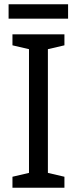

<svg xmlns="http://www.w3.org/2000/svg" viewBox="-20 -874 358 894"><path d="M297 -854H20V-787H297ZM280 0V-51L203 -69V-645L280 -663V-714H38V-663L115 -645V-69L38 -51V0Z"/></svg>

Font: Noto Sans Khmer UI SemiCondensed
Style: Regular
Weight: 400
Width: 4
Designer: Danh Hong and the Monotype Design Team
Foundry: Monotype Imaging Inc.
Version: Version 2.002